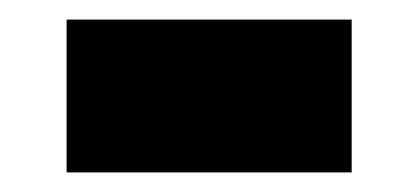

<svg xmlns="http://www.w3.org/2000/svg" viewBox="-20 -358 428 196"><path d="M48 -338H339V-182H48Z"/></svg>

Font: Cairo Black
Style: Regular
Weight: 900
Designer: Mohamed Gaber, the designers of Titillium
Foundry: Kief Type Foundry
Version: Version 2.009; ttfautohint (v1.5.33-1714) -l 8 -r 50 -G 200 